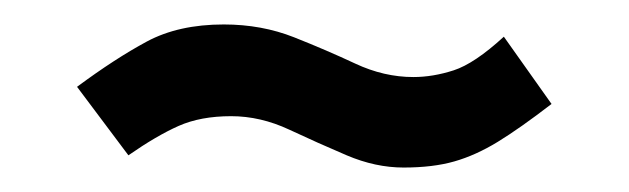

<svg xmlns="http://www.w3.org/2000/svg" viewBox="-20 -374 514 157"><path d="M85 -247 43 -303Q74 -326 100 -340Q126 -354 163 -354Q194 -354 220.5 -343.5Q247 -333 270.5 -322Q294 -311 318 -311Q334 -311 351 -316.5Q368 -322 392 -344L431 -289Q405 -269 387 -258Q369 -247 351.5 -242Q334 -237 310 -237Q287 -237 263.5 -247Q240 -257 216.5 -268Q193 -279 169 -279Q144 -279 126 -271Q108 -263 85 -247Z"/></svg>

Font: Podkova Medium
Style: Regular
Weight: 500
Designer: Ilya Yudin
Foundry: Cyreal (www.cyreal.org)
Version: Version 2.103